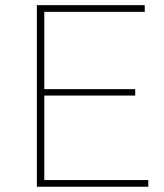

<svg xmlns="http://www.w3.org/2000/svg" viewBox="-20 -710 624 730"><path d="M120.1 0V-690.4H530.3V-665H148.4V-371.1H494.1V-346.7H148.4V-25.4H543.9V0Z"/></svg>

Font: Gothic A1 Thin
Style: Regular
Weight: 250
Designer: HanYang I&C Co.,Ltd.
Foundry: HanYang I&C Co.,Ltd.
Version: Version 2.50